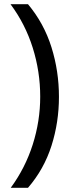

<svg xmlns="http://www.w3.org/2000/svg" viewBox="-20 -734 340 912"><path d="M260 -274Q260 -153 224.5 -41.5Q189 70 113 158H31Q100 64 135.5 -47.5Q171 -159 171 -275Q171 -394 135.5 -507Q100 -620 30 -714H113Q189 -623 224.5 -509.5Q260 -396 260 -274Z"/></svg>

Font: Noto Sans Tifinagh
Style: Regular
Weight: 400
Designer: JamraPatel
Foundry: JamraPatel LLC
Version: Version 2.004; ttfautohint (v1.8.4.7-5d5b)